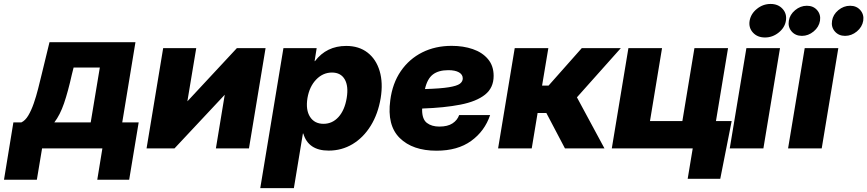

<svg xmlns="http://www.w3.org/2000/svg" viewBox="-82 -763 4458 987"><path d="M-61.5 161.1 -13.2 -133.8H27.8Q47.9 -143.1 63.5 -169.4Q79.1 -195.8 91.6 -231.7Q104 -267.6 113.8 -306.2Q123.5 -344.7 131.8 -378.9L172.4 -545.9H614.3L546.4 -133.8H630.9L582 161.1H418L444.3 0H134.3L107.4 161.1ZM197.3 -133.8H384.3L431.2 -416H296.4L287.1 -378.9Q267.6 -291.5 247.1 -231.7Q226.6 -171.9 197.3 -133.8Z M1197.8 0H1027.8L1073.2 -275.4H1072.8L814.9 0H671.4L756.8 -515.6H926.8L881.3 -242.7H881.8L1135.7 -515.6H1283.2Z M1255.9 204.1 1375 -515.6H1545.9L1535.2 -448.7H1537.1Q1596.7 -526.9 1697.8 -526.9Q1763.2 -526.9 1807.4 -492.7Q1851.6 -458.5 1869.6 -397.9Q1887.7 -337.4 1875 -258.8Q1861.3 -177.2 1823.7 -116.5Q1786.1 -55.7 1730.5 -22.2Q1674.8 11.2 1607.4 11.2Q1502.9 11.2 1477.1 -76.7H1475.1L1428.7 204.1ZM1581.1 -126.5Q1626.5 -126.5 1658.2 -161.6Q1689.9 -196.8 1700.2 -258.8Q1710.4 -319.8 1690.2 -355Q1669.9 -390.1 1624.5 -390.1Q1578.1 -390.1 1543.5 -354.2Q1508.8 -318.4 1498.5 -258.8Q1488.8 -198.2 1511.7 -162.4Q1534.7 -126.5 1581.1 -126.5Z M2162.1 11.7Q2039.1 11.7 1972.9 -53.5Q1906.7 -118.7 1924.3 -248Q1935.5 -335 1978.5 -397.5Q2021.5 -460 2088.6 -493.7Q2155.8 -527.3 2239.7 -527.3Q2299.8 -527.3 2348.6 -510.5Q2397.5 -493.7 2426.5 -459.2Q2455.6 -424.8 2455.6 -373Q2455.6 -311.5 2411.4 -276.4Q2367.2 -241.2 2284.9 -225.1Q2202.6 -209 2088.4 -205.1Q2087.9 -201.7 2087.9 -198.7Q2087.9 -149.9 2112.5 -131.1Q2137.2 -112.3 2176.3 -112.3Q2219.2 -112.3 2244.1 -128.7Q2269 -145 2278.3 -171.4H2437.5Q2409.7 -88.9 2340.1 -38.6Q2270.5 11.7 2162.1 11.7ZM2102.5 -305.2Q2183.1 -307.6 2225.1 -314.5Q2267.1 -321.3 2282 -332.5Q2296.9 -343.8 2296.9 -359.9Q2296.9 -379.9 2277.3 -391.1Q2257.8 -402.3 2222.7 -402.3Q2172.4 -402.3 2143.3 -380.1Q2114.3 -357.9 2102.5 -305.2Z M2478.5 0 2564 -515.6H2736.8L2704.6 -322.8H2737.8L2908.7 -515.6H3109.4L2883.8 -262.7L3025.4 0H2822.3L2726.6 -182.1H2681.6L2651.4 0Z M3063 0 3148.4 -515.6H3321.3L3259.3 -140.6H3425.8L3487.8 -515.6H3660.6L3575.2 0ZM3453.1 156.2 3479 0H3434.1L3457.5 -140.6H3679.2L3620.6 156.2Z M3669.4 0 3754.9 -515.6H3927.7L3842.3 0ZM3850.6 -570.3Q3811.5 -570.3 3788.6 -595.5Q3765.6 -620.6 3771.5 -656.2Q3777.8 -692.4 3809.1 -717.5Q3840.3 -742.7 3879.4 -742.7Q3918 -742.7 3940.9 -717.5Q3963.9 -692.4 3958 -656.2Q3952.1 -620.6 3920.7 -595.5Q3889.2 -570.3 3850.6 -570.3Z M3969.2 0 4054.7 -515.6H4227.5L4142.1 0ZM4262.2 -578.6Q4229.5 -578.6 4209.7 -601.3Q4189.9 -624 4195.3 -656.2Q4200.2 -688 4227.5 -710.7Q4254.9 -733.4 4288.1 -733.4Q4321.3 -733.4 4340.8 -710.7Q4360.4 -688 4355.5 -656.2Q4350.1 -624 4322.8 -601.3Q4295.4 -578.6 4262.2 -578.6ZM4040.5 -578.6Q4007.3 -578.6 3987.5 -601.3Q3967.8 -624 3973.1 -656.2Q3978 -688 4005.4 -710.7Q4032.7 -733.4 4065.9 -733.4Q4099.1 -733.4 4118.7 -710.7Q4138.2 -688 4133.3 -656.2Q4127.9 -624 4100.6 -601.3Q4073.2 -578.6 4040.5 -578.6Z"/></svg>

Font: Inter Display Extra Bold
Style: Italic
Weight: 800
Italic angle: -9.39999°
Designer: Rasmus Andersson
Foundry: rsms
Version: Version 4.000;git-4fc901f